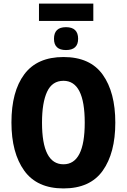

<svg xmlns="http://www.w3.org/2000/svg" viewBox="-20 -1044 712 1074"><path d="M625 -358Q625 -528 554.5 -626.5Q484 -725 335 -725Q188 -725 116 -628.5Q44 -532 44 -359Q44 -189 115.5 -89.5Q187 10 335 10Q484 10 554.5 -89Q625 -188 625 -358ZM215 -358Q215 -470 243.5 -531Q272 -592 335 -592Q454 -592 454 -358Q454 -125 335 -125Q215 -125 215 -358ZM502 -1024H198V-927H502ZM349 -892Q282 -892 282 -827Q282 -764 349 -764Q417 -764 417 -827Q417 -892 349 -892Z"/></svg>

Font: Noto Sans Display SemiCondensed Extra
Style: Regular
Weight: 800
Width: 4
Designer: Monotype Design Team
Foundry: Monotype Imaging Inc.
Version: Version 1.900